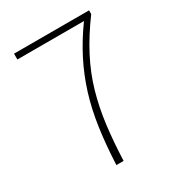

<svg xmlns="http://www.w3.org/2000/svg" viewBox="-174 -835 869 944"><g transform="rotate(-30 260.5 -363.0)"><path d="M210 0Q215 -112 228.5 -206Q242 -300 267.5 -382Q293 -464 332 -540.5Q371 -617 426 -693H48V-726H474V-705Q410 -618 368 -537Q326 -456 302 -372.5Q278 -289 266.5 -198Q255 -107 251 0Z"/></g></svg>

Font: Shanggu Sans SC VF
Style: Regular
Weight: 250
Designer: GuiWonder
Version: Version 1.021